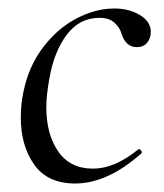

<svg xmlns="http://www.w3.org/2000/svg" viewBox="-20 -419 385 452"><path d="M29 -142Q29 -174 35 -202Q47 -262 81 -307Q115 -352 160 -375.5Q205 -399 249 -399Q284 -399 309.5 -383.5Q335 -368 335 -344Q335 -329 326.5 -318.5Q318 -308 302 -308Q276 -308 266 -340Q262 -354 249.5 -365.5Q237 -377 214 -377Q167 -377 137 -337Q107 -297 96 -233Q89 -193 89 -167Q89 -103 117 -62.5Q145 -22 199 -22Q250 -22 305 -67L307 -68Q310 -68 312.5 -64Q315 -60 313 -58Q233 13 157 13Q92 13 60.5 -31.5Q29 -76 29 -142Z"/></svg>

Font: Cormorant Garamond
Style: Italic
Weight: 400
Italic angle: -10°
Designer: Christian Thalmann (Catharsis Fonts)
Foundry: Catharsis Fonts
Version: Version 4.000